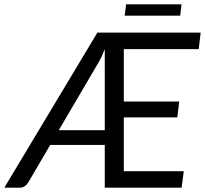

<svg xmlns="http://www.w3.org/2000/svg" viewBox="-53 -867 947 887"><path d="M0 0ZM397 -716.5H874L865 -640H519V-398H775L766 -324.5H519V-76H796L786 0H431V-197.5H179L76.5 -22.5Q71 -13.5 61.2 -6.8Q51.5 0 39.5 0H-33ZM218.5 -265.5H431V-640Q424 -622 416.5 -606Q409 -590 400.5 -575.5ZM529.5 -847H785.5L779.5 -794.5H523Z"/></svg>

Font: Lato
Style: Italic
Weight: 400
Italic angle: -7°
Designer: Lukasz Dziedzic
Foundry: tyPoland Lukasz Dziedzic
Version: Version 2.007; 2014-02-27